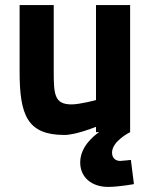

<svg xmlns="http://www.w3.org/2000/svg" viewBox="-20 -519 593 754"><path d="M357 -126C357 -126 294 -109 261 -109C194 -109 191 -148 191 -238V-499H57V-238C57 -67 87 11 233 11C279 11 357 -21 357 -21V0H369C343 18 295 60 295 119C295 179 342 215 404 215C447 215 506 204 506 204L494 109C494 109 459 113 452 113C434 113 420 102 420 80C420 35 491 0 491 0V-499H357Z"/></svg>

Font: RazerF5
Style: Bold
Weight: 700
Foundry: Razer Inc.
Version: Version 2